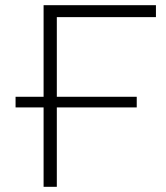

<svg xmlns="http://www.w3.org/2000/svg" viewBox="-20 -720 640 740"><path d="M148 -306V0H199V-306H507V-347H199V-654H581V-700H148V-347H40V-306Z"/></svg>

Font: Montserrat Light
Style: Regular
Weight: 300
Designer: Julieta Ulanovsky
Foundry: Julieta Ulanovsky
Version: Version 7.200